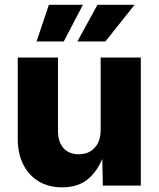

<svg xmlns="http://www.w3.org/2000/svg" viewBox="-20 -786 672 813"><path d="M243.2 7.3Q186 7.3 143.8 -18.1Q101.6 -43.5 78.4 -89.6Q55.2 -135.7 55.2 -197.8V-542.5H225.6V-231Q225.6 -185.1 248.8 -158.9Q272 -132.8 314 -132.8Q341.8 -132.8 362.3 -145Q382.8 -157.2 394.5 -179.9Q406.2 -202.6 406.2 -234.4V-542.5H576.2V0H415.5L412.6 -137.7H421.9Q401.4 -72.3 358.2 -32.5Q314.9 7.3 243.2 7.3ZM250 -610.4H134.8L187 -765.6H331.1ZM426.3 -610.4H307.6L392.6 -765.6H549.8Z"/></svg>

Font: Inter 16pt ExtraBold
Style: Regular
Weight: 800
Version: Version 4.001;git-66647c0bb